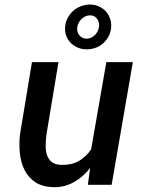

<svg xmlns="http://www.w3.org/2000/svg" viewBox="-20 -796 627 827"><path d="M368.2 -72.3Q353.5 -53.7 336.2 -38.3Q318.8 -22.9 299.3 -12Q279.8 -1 257.8 4.9Q235.8 10.7 211.4 10.3Q163.6 9.3 133.1 -10.7Q102.5 -30.8 86.2 -62.7Q69.8 -94.7 65.7 -134.8Q61.5 -174.8 65.9 -215.8L117.7 -528.3H231.9L179.7 -214.4Q177.2 -192.4 176.8 -169.7Q176.3 -147 182.1 -128.7Q188 -110.4 202.6 -98.4Q217.3 -86.4 245.1 -85.9Q286.6 -84.5 318.1 -101.8Q349.6 -119.1 372.6 -152.8L438 -528.3H552.2L460.9 0H358.4ZM260.3 -675.3Q260.7 -696.8 269.8 -715.3Q278.8 -733.9 293.5 -747.6Q308.1 -761.2 327.4 -768.8Q346.7 -776.4 368.2 -776.4Q387.7 -776.4 404.5 -769Q421.4 -761.7 433.6 -749.3Q445.8 -736.8 452.6 -719.7Q459.5 -702.6 459 -683.1Q458.5 -661.6 449.7 -643.3Q440.9 -625 426.8 -611.6Q412.6 -598.1 393.6 -590.8Q374.5 -583.5 353.5 -583.5Q334 -583.5 316.7 -590.3Q299.3 -597.2 286.6 -609.4Q273.9 -621.6 266.6 -638.4Q259.3 -655.3 260.3 -675.3ZM312.5 -676.8Q311.5 -667.5 314 -658.9Q316.4 -650.4 322 -643.8Q327.6 -637.2 335.4 -633.3Q343.3 -629.4 353 -629.4Q363.8 -629.4 373 -633.8Q382.3 -638.2 389.4 -645.5Q396.5 -652.8 400.9 -662.1Q405.3 -671.4 406.7 -681.6Q407.7 -690.9 405.5 -699.5Q403.3 -708 398.4 -714.8Q393.6 -721.7 386 -725.8Q378.4 -730 368.2 -730Q357.4 -730 347.9 -725.6Q338.4 -721.2 330.8 -713.9Q323.2 -706.5 318.4 -696.8Q313.5 -687 312.5 -676.8Z"/></svg>

Font: Roboto Mono Medium
Style: Italic
Weight: 500
Designer: Google
Version: Version 2.000985; 2015; ttfautohint (v1.3)